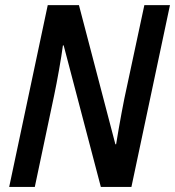

<svg xmlns="http://www.w3.org/2000/svg" viewBox="-20 -734 687 754"><path d="M16.1 0 167.5 -713.9H290L433.1 -167.5H436Q440.4 -194.8 446 -227.1Q451.7 -259.3 457.5 -290.8Q463.4 -322.3 468.3 -346.7L546.9 -713.9H647.5L496.1 0H376L230 -555.7H227.1Q224.6 -537.1 220.7 -512.2Q216.8 -487.3 211.9 -460Q207 -432.6 202.1 -406.7Q197.3 -380.9 192.9 -360.8L116.7 0Z"/></svg>

Font: Open Sans SemiCondensed SemiBold
Style: Italic
Weight: 600
Width: 4
Italic angle: -12°
Designer: Monotype Design Team
Foundry: Monotype Imaging Inc.
Version: Version 3.000